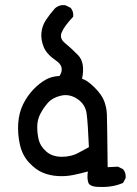

<svg xmlns="http://www.w3.org/2000/svg" viewBox="-20 -697 540 758"><path d="M374 41Q334 41 328.5 23.5Q323 6 327 -20Q298 -12 268.5 -6Q239 0 207.5 -2Q176 -4 148.5 -15.5Q121 -27 94.5 -55.5Q68 -84 58.5 -126.5Q49 -169 52 -211Q55 -253 71.5 -286Q88 -319 111.5 -343.5Q135 -368 159.5 -382Q184 -396 215 -397Q238 -433 201 -458Q164 -483 152.5 -511.5Q141 -540 143.5 -567.5Q146 -595 162 -619Q178 -643 197 -664Q215 -680 239 -676L259 -666Q271 -652 269 -631Q233 -593 223.5 -569Q214 -545 236.5 -527Q259 -509 288 -479.5Q317 -450 304 -386Q325 -380 353.5 -351.5Q382 -323 391.5 -297.5Q401 -272 402 -245Q403 -218 405 -37L446 -39L466 -29Q478 -15 476 6L466 25Q425 43 374 41ZM294 -96 331 -116Q327 -212 322 -248.5Q317 -285 286 -306Q255 -327 221.5 -319.5Q188 -312 170 -292Q152 -272 139.5 -248Q127 -224 127 -196.5Q127 -169 133 -144.5Q139 -120 162.5 -99Q186 -78 224.5 -78Q263 -78 294 -96Z"/></svg>

Font: NaniFont Regular
Style: Regular
Weight: 400
Designer: Nanigashitei
Version: Version 1.036